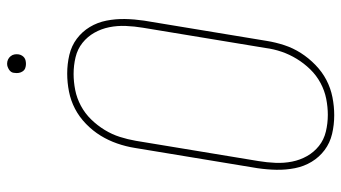

<svg xmlns="http://www.w3.org/2000/svg" viewBox="-230 -722 960 540"><g transform="rotate(-90 250.0 -452.0)"><path d="M196 8Q169 8 143.5 2Q118 -4 98 -19Q78 -34 65 -55.5Q52 -77 47 -102.5Q42 -128 42.5 -154.5Q43 -181 47 -208L104 -553Q108 -578 116.5 -602.5Q125 -627 138.5 -649Q152 -671 171.5 -690Q191 -709 214 -721Q237 -733 262.5 -738Q288 -743 313 -743Q340 -743 365.5 -737Q391 -731 411 -716Q431 -701 444 -679.5Q457 -658 462 -632.5Q467 -607 466.5 -580.5Q466 -554 462 -527L405 -182Q401 -157 393 -132.5Q385 -108 371 -86Q357 -64 337.5 -45Q318 -26 295 -14Q272 -2 246.5 3Q221 8 196 8ZM197 -10Q219 -10 242 -14.5Q265 -19 286.5 -30.5Q308 -42 325 -59.5Q342 -77 354.5 -97.5Q367 -118 374.5 -140Q382 -162 385 -185L442 -530Q446 -554 447 -578Q448 -602 443.5 -624.5Q439 -647 428 -666.5Q417 -686 399.5 -700Q382 -714 359 -719.5Q336 -725 312 -725Q290 -725 267 -720.5Q244 -716 222.5 -704.5Q201 -693 184 -675.5Q167 -658 154.5 -637.5Q142 -617 135 -595Q128 -573 124 -550L67 -205Q63 -181 62 -157Q61 -133 65.5 -110.5Q70 -88 81 -68.5Q92 -49 109.5 -35Q127 -21 150 -15.5Q173 -10 197 -10ZM340 -859Q334 -859 328.5 -861Q323 -863 319.5 -868Q316 -873 315 -879Q314 -885 315 -891Q315 -896 317.5 -900Q320 -904 324 -906.5Q328 -909 332 -910.5Q336 -912 341 -912Q347 -912 352.5 -909.5Q358 -907 362 -902Q366 -897 367 -891Q368 -885 367 -879Q366 -874 363.5 -870Q361 -866 357.5 -863.5Q354 -861 349.5 -860Q345 -859 340 -859Z"/></g></svg>

Font: Iosevka Curly Slab Thin
Style: Italic
Weight: 100
Italic angle: -9°
Monospace: yes
Designer: Belleve Invis
Foundry: Belleve Invis
Version: Version 22.1.2; ttfautohint (v1.8.4)